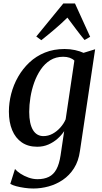

<svg xmlns="http://www.w3.org/2000/svg" viewBox="-20 -831 584 1101"><path d="M438.5 34.5Q430.5 93 404.2 134Q378 175 340.2 200.5Q302.5 226 258.8 238Q215 250 171 250Q146 250 120.2 246.2Q94.5 242.5 73 236.8Q51.5 231 39 223.5L66 138Q76.5 151 97 164.5Q117.5 178 143.2 187.2Q169 196.5 195 196.5Q233 196.5 260 183.2Q287 170 303.5 139.8Q320 109.5 327.5 59L348 -79Q333 -56 310.2 -35.8Q287.5 -15.5 258 -2.5Q228.5 10.5 193.5 10.5Q141 10.5 104.8 -14.5Q68.5 -39.5 49.8 -84.8Q31 -130 31 -191Q31 -241.5 44.2 -293Q57.5 -344.5 83.8 -390.5Q110 -436.5 148.5 -472.8Q187 -509 237.5 -529.5Q288 -550 350.5 -550Q382 -550 410.2 -543.8Q438.5 -537.5 459 -528L525.5 -548.5ZM406.5 -483.5Q396 -494 379.5 -499.8Q363 -505.5 342.5 -505.5Q300.5 -505.5 268.5 -485.8Q236.5 -466 213.8 -432.5Q191 -399 176.2 -357.8Q161.5 -316.5 154.5 -272.8Q147.5 -229 147.5 -189.5Q147.5 -155 153 -129Q158.5 -103 169.2 -85.2Q180 -67.5 195.2 -59Q210.5 -50.5 229 -50.5Q256.5 -50.5 281.5 -64Q306.5 -77.5 326.2 -99.8Q346 -122 356.5 -147ZM217 -600.5 188 -621.5 343 -811H410L497 -620L465 -601.5Q440 -631.5 416.2 -663.5Q392.5 -695.5 366.5 -730Q333 -697 295.5 -665Q258 -633 217 -600.5Z"/></svg>

Font: Merriweather 60pt Medium
Style: Italic
Weight: 500
Italic angle: -7.8°
Version: Version 2.101